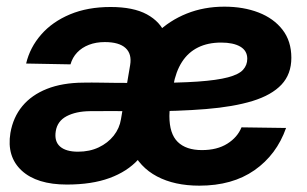

<svg xmlns="http://www.w3.org/2000/svg" viewBox="-20 -554 936 585"><path d="M183.6 8.3Q92.3 8.3 46.1 -34.2Q0 -76.7 11.7 -148.9Q20 -196.8 48.1 -230.7Q76.2 -264.6 123 -283.2Q169.9 -301.8 233.9 -302.2Q259.8 -302.7 284.2 -302.2Q308.6 -301.8 334.7 -301.5Q360.8 -301.3 392.1 -301.3L380.4 -215.3Q349.1 -215.3 316.7 -215.6Q284.2 -215.8 253.4 -215.3Q211.4 -214.8 183.1 -200Q154.8 -185.1 149.9 -154.3Q145 -123.5 162.8 -107.7Q180.7 -91.8 217.8 -91.8Q252.9 -91.8 280.8 -105Q308.6 -118.2 326.4 -140.6Q344.2 -163.1 348.6 -190.9L376.5 -355.5Q382.3 -389.6 362.5 -407.7Q342.8 -425.8 299.3 -425.8Q272.5 -425.8 251 -417.5Q229.5 -409.2 215.1 -394Q200.7 -378.9 194.8 -357.9L59.6 -360.4Q71.3 -409.7 105.5 -448.7Q139.6 -487.8 193.4 -510.3Q247.1 -532.7 316.9 -532.7Q386.2 -532.7 427.5 -510.3Q468.8 -487.8 484.4 -448.5Q500 -409.2 491.7 -358.9L458 -157.2L449.7 -155.3Q435.1 -105 401.4 -68.1Q367.7 -31.2 313.7 -11.5Q259.8 8.3 183.6 8.3ZM587.4 11.7Q511.7 11.7 458.5 -16.4Q405.3 -44.4 380.1 -100.1Q355 -155.8 363.3 -238.8Q368.7 -305.7 392.8 -359.9Q417 -414.1 456.8 -452.9Q496.6 -491.7 549.1 -512.7Q601.6 -533.7 663.6 -533.7Q721.7 -533.7 767.8 -515.9Q814 -498 840.8 -463.4Q867.7 -428.7 867.7 -377.9Q867.7 -328.1 837.6 -296.1Q807.6 -264.2 749.5 -246.3Q691.4 -228.5 607.4 -221.7Q523.4 -214.8 416 -214.8L429.2 -301.3Q522.9 -301.3 582.3 -305.4Q641.6 -309.6 674.6 -318.4Q707.5 -327.1 720.5 -341.3Q733.4 -355.5 733.4 -375Q733.4 -399.4 712.2 -411.9Q690.9 -424.3 653.8 -424.3Q613.3 -424.3 583.3 -409.4Q553.2 -394.5 534.4 -365.2Q515.6 -335.9 507.8 -292.5Q505.9 -279.3 502.9 -262.2Q500 -245.1 498 -228.5Q496.1 -211.9 496.1 -200.7Q496.1 -146.5 521.5 -121.6Q546.9 -96.7 595.2 -96.7Q641.6 -96.7 672.6 -116.2Q703.6 -135.7 715.8 -166L851.6 -164.1Q822.8 -82.5 755.4 -35.4Q688 11.7 587.4 11.7Z"/></svg>

Font: Inter 28pt
Style: Bold Italic
Weight: 700
Italic angle: -9.3988°
Designer: Rasmus Andersson
Foundry: rsms
Version: Version 4.001;git-66647c0bb